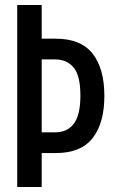

<svg xmlns="http://www.w3.org/2000/svg" viewBox="-20 -749 462 769"><path d="M49 0V-729H147V-594H204Q304 -594 351 -534Q398 -474 398 -365Q398 -256 351 -196Q304 -136 204 -136H147V0ZM201 -511H147V-219H201Q250 -219 276 -254Q302 -289 302 -366Q302 -446 275 -478.5Q248 -511 201 -511Z"/></svg>

Font: Mona Sans Condensed Medium
Style: Regular
Weight: 500
Width: 3
Designer: Deni Anggara
Foundry: GitHub
Version: Version 1.001; ttfautohint (v1.8.4.7-5d5b);gftools[0.9.31]